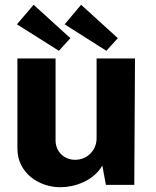

<svg xmlns="http://www.w3.org/2000/svg" viewBox="-20 -775 652 805"><path d="M121 -755 51 -673 227 -562 275 -615ZM320 -755 251 -673 426 -562 474 -615ZM295 -105C249 -105 213 -139 213 -186V-530H53V-152C53 -50 143 10 233 10C292 10 372 -16 409 -81L424 0H543L546 -530H385V-195C385 -147 348 -105 295 -105Z"/></svg>

Font: 18Franklin
Style: Bold
Weight: 700
Designer: Pablo Impallari, Rodrigo Fuenzalida (Modified by Dan O. Williams)
Version: Version 0.025;PS 000.025;hotconv 1.0.88;makeotf.lib2.5.64775